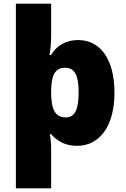

<svg xmlns="http://www.w3.org/2000/svg" viewBox="-20 -831 683 1040"><path d="M600 -329C600 -516 519 -614 404 -614C331 -614 282 -578 257 -533H248C252 -553 257 -589 257 -643V-811H66V189H257V-30C257 -51 254 -84 250 -104H257C285 -72 328 -41 397 -41C514 -41 600 -140 600 -329ZM406 -331C406 -242 388 -195 336 -195C277 -195 257 -242 257 -330V-344C259 -424 278 -464 333 -464C387 -464 406 -418 406 -331Z"/></svg>

Font: Noto Sans Tamil UI Black
Style: Regular
Weight: 900
Designer: Jelle Bosma - Monotype Design Team
Foundry: Monotype Imaging Inc.
Version: Version 2.004